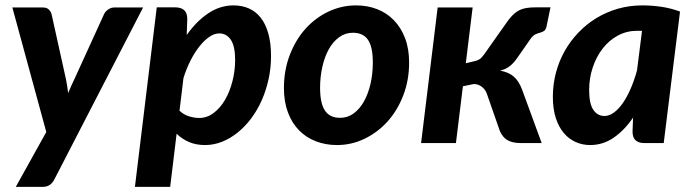

<svg xmlns="http://www.w3.org/2000/svg" viewBox="-20 -544 2634 730"><path d="M186.5 138.5Q172 166.5 143 166.5H40L156 -42L27 -515.5H143Q158 -515.5 165.5 -508Q173 -500.5 176 -490.5L230.5 -244Q233.5 -230.5 235.5 -217Q237.5 -203.5 239 -190Q244.5 -203.5 250.8 -217.2Q257 -231 263.5 -244.5L376 -491Q381.5 -501.5 392 -508.5Q402.5 -515.5 413.5 -515.5H524Z M493 166.5 576 -516H646.5Q668 -516 680 -505.5Q692 -495 692 -472L690 -411Q726.5 -463 771.5 -493.2Q816.5 -523.5 868 -523.5Q900 -523.5 926.2 -512Q952.5 -500.5 971.2 -476.8Q990 -453 1000.2 -416.5Q1010.5 -380 1010.5 -330Q1010.5 -285.5 1001.2 -243.2Q992 -201 975.5 -163.5Q959 -126 935.8 -94.8Q912.5 -63.5 884.5 -40.8Q856.5 -18 824.8 -5.2Q793 7.5 759.5 7.5Q725.5 7.5 698.8 -4Q672 -15.5 651.5 -35.5L627 166.5ZM813.5 -417Q795 -417 775.8 -403.8Q756.5 -390.5 738.2 -367.5Q720 -344.5 704.2 -313.5Q688.5 -282.5 677.5 -247L662.5 -123Q678.5 -108 698.5 -101.8Q718.5 -95.5 737.5 -95.5Q767.5 -95.5 792.8 -114.8Q818 -134 836 -165.2Q854 -196.5 864 -236Q874 -275.5 874 -316Q874 -368 857.8 -392.5Q841.5 -417 813.5 -417Z M1273 -96Q1302 -96 1325 -113Q1348 -130 1364 -158.8Q1380 -187.5 1388.8 -225.5Q1397.5 -263.5 1397.5 -306Q1397.5 -366 1379 -392.8Q1360.5 -419.5 1321.5 -419.5Q1293 -419.5 1269.8 -402.8Q1246.5 -386 1230.5 -357.5Q1214.5 -329 1205.8 -290.8Q1197 -252.5 1197 -210Q1197 -151 1215.5 -123.5Q1234 -96 1273 -96ZM1261 7.5Q1218 7.5 1181 -6.8Q1144 -21 1117 -48.5Q1090 -76 1074.8 -116.5Q1059.5 -157 1059.5 -209Q1059.5 -276.5 1081.5 -334.2Q1103.5 -392 1141 -434Q1178.5 -476 1228.5 -499.8Q1278.5 -523.5 1334 -523.5Q1377 -523.5 1413.8 -509.2Q1450.5 -495 1477.5 -467.2Q1504.5 -439.5 1520 -399Q1535.5 -358.5 1535.5 -306.5Q1535.5 -239.5 1513.5 -182Q1491.5 -124.5 1453.8 -82.5Q1416 -40.5 1366.2 -16.5Q1316.5 7.5 1261 7.5Z M1871 -408.5Q1892.5 -438.5 1906.8 -459Q1921 -479.5 1935.5 -492.2Q1950 -505 1968.2 -510.5Q1986.5 -516 2015.5 -516H2073L2058.5 -446Q2055.5 -431 2049.2 -426.8Q2043 -422.5 2034.8 -420.2Q2026.5 -418 2016.8 -414Q2007 -410 1997 -396L1948.5 -326.5Q1941 -315.5 1933.8 -307.2Q1926.5 -299 1918.5 -292.8Q1910.5 -286.5 1901.5 -282.2Q1892.5 -278 1881.5 -275.5Q1914.5 -269.5 1934 -252.2Q1953.5 -235 1965.5 -202L2039.5 0H1961Q1943.5 0 1930.8 -3Q1918 -6 1908.8 -11.5Q1899.5 -17 1892.8 -25.5Q1886 -34 1881 -44.5L1832.5 -183.5Q1827 -202 1813 -213.2Q1799 -224.5 1781.5 -224.5L1740 -216L1713.5 0H1581L1644 -515.5H1777L1751 -303.5L1774 -309Q1783.5 -311 1790 -313Q1796.5 -315 1801.8 -318Q1807 -321 1811.2 -325.5Q1815.5 -330 1821 -337.5Z M2503.5 0H2430Q2417 0 2408.2 -3.5Q2399.5 -7 2394.2 -13Q2389 -19 2387 -27Q2385 -35 2385 -44.5L2387 -97Q2354 -48.5 2313.2 -20.5Q2272.5 7.5 2223.5 7.5Q2195 7.5 2169.2 -3.8Q2143.5 -15 2124 -37.8Q2104.5 -60.5 2093.2 -95.2Q2082 -130 2082 -176.5Q2082 -223 2093.5 -266.8Q2105 -310.5 2126.5 -349Q2148 -387.5 2178.8 -419.8Q2209.5 -452 2247.2 -475Q2285 -498 2329.2 -510.8Q2373.5 -523.5 2422.5 -523.5Q2458.5 -523.5 2494.5 -518.2Q2530.5 -513 2565.5 -500ZM2278 -103Q2296.5 -103 2314.8 -116.5Q2333 -130 2349 -153.5Q2365 -177 2378.5 -208.5Q2392 -240 2402 -276.5L2421 -426.5Q2416 -427 2411.5 -427Q2407 -427 2403 -427Q2363 -427 2329.5 -409Q2296 -391 2271.8 -360Q2247.5 -329 2233.8 -288Q2220 -247 2220 -201.5Q2220 -149.5 2236 -126.2Q2252 -103 2278 -103Z"/></svg>

Font: Lato Heavy
Style: Italic
Weight: 800
Italic angle: -7°
Designer: Lukasz Dziedzic
Foundry: tyPoland Lukasz Dziedzic
Version: Version 2.007; 2014-02-27